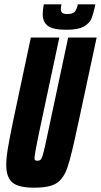

<svg xmlns="http://www.w3.org/2000/svg" viewBox="-20 -862 468 890"><path d="M9 -97Q9 -130 16.5 -174.5Q24 -219 41 -302L123 -688H255L160 -242Q140 -146 140 -129Q140 -121 143.5 -119Q147 -117 155 -117Q165 -117 170.5 -124.5Q176 -132 183.5 -162.5Q191 -193 201 -242L296 -688H428L345 -301L340 -279Q311 -140 293 -87Q275 -34 242.5 -13Q210 8 138 8Q66 8 37.5 -16Q9 -40 9 -97ZM178 -796Q178 -814 183 -842H265Q262 -830 262 -819Q262 -808 268.5 -802.5Q275 -797 293 -797Q318 -797 327 -808Q336 -819 341 -842H422Q413 -797 403.5 -775Q394 -753 367.5 -738.5Q341 -724 288 -724Q226 -724 202 -742Q178 -760 178 -796Z"/></svg>

Font: Saira Ultra Condensed Black
Style: Italic
Weight: 900
Width: 1
Italic angle: -12°
Designer: Hector Gatti with collaboration of the Omnibus-Type team
Foundry: Omnibus-Type
Version: Version 1.001; ttfautohint (v1.8)